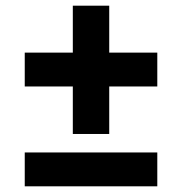

<svg xmlns="http://www.w3.org/2000/svg" viewBox="-20 -655 640 675"><path d="M364 -184H236V-351H67V-470H236V-635H364V-470H533V-351H364ZM533 0H67V-119H533Z"/></svg>

Font: IBM Plex Sans Var
Style: Regular
Weight: 400
Designer: Mike Abbink, Paul van der Laan, Pieter van Rosmalen
Foundry: Bold Monday
Version: Version 3.000